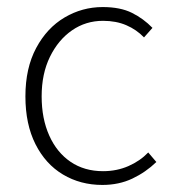

<svg xmlns="http://www.w3.org/2000/svg" viewBox="-20 -512 489 544"><path d="M270 12Q208 12 158.5 -17.5Q109 -47 80.5 -103.5Q52 -160 52 -239Q52 -319 82.5 -376Q113 -433 163 -462.5Q213 -492 271 -492Q321 -492 354 -475.5Q387 -459 412 -433L388 -406Q367 -428 338 -440.5Q309 -453 272 -453Q223 -453 184 -426Q145 -399 121.5 -351Q98 -303 98 -239Q98 -176 119.5 -128Q141 -80 180 -53.5Q219 -27 272 -27Q311 -27 344 -41.5Q377 -56 400 -80L423 -53Q393 -24 355 -6Q317 12 270 12Z"/></svg>

Font: Source Sans 3 ExtraLight Light
Style: Regular
Weight: 300
Version: Version 3.052;hotconv 1.1.0;makeotfexe 2.6.0